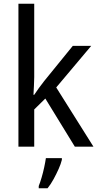

<svg xmlns="http://www.w3.org/2000/svg" viewBox="-20 -780 525 1021"><path d="M162 -370Q162 -350 160.5 -324Q159 -298 158 -276H162Q171 -290 187 -312Q203 -334 215 -349L367 -536H465L279 -315L477 0H378L221 -256L162 -198V0H78V-760H162ZM309 70Q304 91 292 118Q280 145 265 172.5Q250 200 233 221H186V209Q193 192 201 165Q209 138 215 110Q221 82 224 61H309Z"/></svg>

Font: Noto Sans Kannada SemiCondensed
Style: Regular
Weight: 400
Width: 4
Designer: Jelle Bosma - Monotype Design Team
Foundry: Monotype Imaging Inc.
Version: Version 2.005; ttfautohint (v1.8.4.7-5d5b)